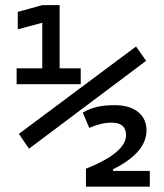

<svg xmlns="http://www.w3.org/2000/svg" viewBox="-20 -713 626 734"><path d="M308.6 0.5V-67.9Q461.9 -129.4 461.9 -196.3Q461.9 -244.1 406.2 -244.1Q366.7 -244.1 321.3 -224.1L296.4 -282.7Q323.7 -298.3 352.3 -304.7Q380.9 -311 418 -311Q475.1 -311 507.6 -285.2Q540 -259.3 540 -214.4Q540 -129.4 412.1 -65.9V-59.6H552.7V0.5ZM90.8 -144.5 52.2 -201.2 500 -535.2 538.6 -480.5ZM43.5 -391.1V-451.7H141.6V-626L47.9 -601.1V-667.5L141.6 -693.4H208V-451.7H288.6V-391.1Z"/></svg>

Font: Cascadia Code NF SemiLight
Style: Regular
Weight: 350
Monospace: yes
Designer: Aaron Bell
Foundry: Saja Typeworks
Version: Version 2404.023; ttfautohint (v1.8.4)